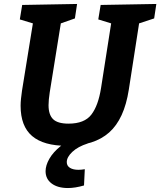

<svg xmlns="http://www.w3.org/2000/svg" viewBox="-20 -724 809 969"><path d="M488 -699 769 -704 758 -631 682 -606 630 -271Q607 -123 531 -55.5Q455 12 318 12Q200 12 142 -37.5Q84 -87 84 -190Q84 -207 86 -226Q88 -245 91 -266L146 -606L80 -626L92 -699L369 -704L358 -631L287 -606L231 -258Q225 -219 225 -193Q225 -145 248 -122.5Q271 -100 326 -100Q406 -100 441 -145.5Q476 -191 490 -280L541 -606L476 -626ZM323 225Q271 225 240.5 202Q210 179 210 140Q210 111 229 77.5Q248 44 286 13.5Q324 -17 382 -37L423 0Q373 16 345 42.5Q317 69 317 94Q317 113 333 123Q349 133 376 133Q390 133 408 130L404 212Q359 225 323 225Z"/></svg>

Font: Bitter
Style: Bold Italic
Weight: 700
Italic angle: -9°
Designer: Sol Matas, and Bitter project Authors
Foundry: Sol Matas
Version: Version 2.001